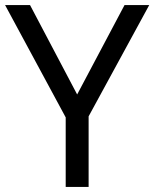

<svg xmlns="http://www.w3.org/2000/svg" viewBox="-20 -734 606 754"><path d="M283 -363 469 -714H566L328 -277V0H238V-273L0 -714H98Z"/></svg>

Font: hextelugu15
Style: Book
Weight: 400
Designer: Jelle Bosma - Monotype Design Team
Foundry: Monotype Imaging Inc.
Version: Version 2.003